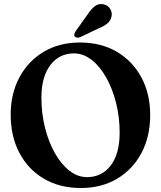

<svg xmlns="http://www.w3.org/2000/svg" viewBox="-20 -927 808 962"><path d="M380.5 -714Q486.5 -714 565.5 -667.5Q644.5 -621 688.5 -539Q732.5 -457 732.5 -350.5Q732.5 -243 689 -160.8Q645.5 -78.5 567.2 -31.8Q489 15 385 15Q279 15 200 -31.5Q121 -78 77.2 -161Q33.5 -244 33.5 -352.5Q33.5 -457 77 -538.8Q120.5 -620.5 198.5 -667.2Q276.5 -714 380.5 -714ZM579.5 -263Q579.5 -340.5 561.5 -411.8Q543.5 -483 512 -538.8Q480.5 -594.5 439 -627Q397.5 -659.5 350.5 -659.5Q276.5 -659.5 232 -600.5Q187.5 -541.5 187.5 -437.5Q187.5 -358.5 205.5 -287Q223.5 -215.5 255 -159.8Q286.5 -104 327.8 -71.8Q369 -39.5 416 -39.5Q490 -39.5 534.8 -97.8Q579.5 -156 579.5 -263ZM418.5 -854Q436.5 -881.5 455.5 -896Q474.5 -910.5 499 -905.5Q521.5 -900.5 532.2 -882.2Q543 -864 539 -845.5Q534.5 -823 518 -809.5Q501.5 -796 474.5 -785L381 -740.5Q374.5 -738 367 -738.5Q359.5 -739 355 -744Q350.5 -750 352.5 -756.5Q354.5 -763 358.5 -770Z"/></svg>

Font: Fraunces 72pt S050 SemiBold
Style: Regular
Weight: 600
Version: Version 1.000; ttfautohint (v1.8.3)